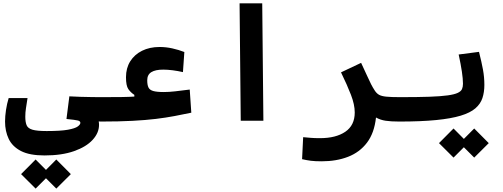

<svg xmlns="http://www.w3.org/2000/svg" viewBox="-20 -713 2970 1134"><path d="M242.7 205.1Q154.8 205.1 104 179Q53.2 152.8 31.5 107.4Q9.8 62 9.8 4.9Q9.8 -26.4 15.4 -63.5Q21 -100.6 31.2 -133.8H142.6Q137.2 -98.1 133.3 -73.7Q129.4 -49.3 129.4 -23.9Q129.4 7.3 137 26.1Q144.5 44.9 171.4 53Q198.2 61 255.9 61Q338.4 61 381.1 53.2Q423.8 45.4 439.2 33.9Q454.6 22.5 454.6 12.7Q454.6 2.4 440.2 -1.2Q425.8 -4.9 372.6 -10.3L389.6 -144Q419.4 -142.1 455.6 -141.1Q491.7 -140.1 526.4 -139.6Q561 -139.2 585.9 -139.2Q612.3 -139.2 624 -117.9Q635.7 -96.7 635.7 -66.9Q635.7 -34.7 621.6 -14.9Q607.4 4.9 580.1 4.9Q571.8 4.9 563 4.4Q564.9 13.7 564.9 24.4Q564.9 71.8 527.1 113Q489.3 154.3 417.2 179.7Q345.2 205.1 242.7 205.1ZM312.5 400.9 251.5 339.8 190.4 400.9 104.5 315.4 190.4 229 251.5 290.5 312.5 229 398.4 315.4Z M577.6 4.9 585.9 -139.2Q656.7 -139.2 701.2 -139.9Q745.6 -140.6 773.4 -142.6V-152.8Q751.5 -167 737.8 -187Q724.1 -207 724.1 -256.8Q724.1 -310.5 749 -350.6Q773.9 -390.6 818.8 -413.1Q863.8 -435.5 922.9 -435.5Q960.4 -435.5 997.8 -427.2Q1035.2 -418.9 1068.8 -405.8L1060.5 -287.1Q1030.8 -293.9 1000 -297.9Q969.2 -301.8 944.3 -301.8Q897.9 -301.8 873.8 -286.9Q849.6 -272 849.6 -238.8Q849.6 -211.9 856.7 -196.8Q863.8 -181.6 885 -175.5Q906.2 -169.4 947.8 -169.4Q978 -169.4 1014.6 -173.6Q1051.3 -177.7 1100.6 -184.1L1109.9 -47.4Q1061 -37.1 1011 -27.6Q960.9 -18.1 900.6 -10.7Q840.3 -3.4 761.7 0.7Q683.1 4.9 577.6 4.9Z M1401.9 0 1395 -693.4H1528.8L1535.6 0Z M2200.7 -19Q2190.9 72.3 2147.7 129.4Q2104.5 186.5 2035.6 213.1Q1966.8 239.7 1879.9 239.7Q1840.8 239.7 1816.2 236.6Q1791.5 233.4 1764.2 227.1L1770.5 97.2Q1798.3 99.6 1817.9 101.3Q1837.4 103 1870.1 103Q1963.9 103 2019.5 65.2Q2075.2 27.3 2075.2 -48.8Q2075.2 -95.2 2052.7 -153.3Q2030.3 -211.4 1994.1 -285.6L2112.8 -341.8Q2135.3 -294.4 2148.4 -264.9Q2161.6 -235.4 2171.6 -215.8Q2181.6 -196.3 2193.4 -178.2Q2204.1 -161.6 2218.5 -153.3Q2232.9 -145 2261.5 -142.1Q2290 -139.2 2343.8 -139.2Q2380.4 -139.2 2380.4 -75.7Q2380.4 -34.2 2367.9 -14.6Q2355.5 4.9 2337.9 4.9Q2289.1 4.9 2257.8 0.2Q2226.6 -4.4 2200.7 -19Z M2337.9 4.9Q2323.7 4.9 2316.7 -13.2Q2309.6 -31.2 2309.6 -75.7Q2309.6 -115.2 2320.6 -127.2Q2331.5 -139.2 2343.8 -139.2Q2448.2 -139.2 2516.4 -141.6Q2584.5 -144 2624.5 -149.7Q2664.6 -155.3 2683.8 -164.6Q2703.1 -173.8 2708.7 -187Q2714.4 -200.2 2714.4 -218.3Q2714.4 -247.6 2708 -290Q2701.7 -332.5 2689 -391.1L2809.1 -406.7Q2824.2 -347.2 2832.5 -302.2Q2840.8 -257.3 2840.8 -211.4Q2840.8 -168.5 2829.3 -133.8Q2817.9 -99.1 2787.6 -73Q2757.3 -46.9 2700.9 -29.8Q2644.5 -12.7 2555.7 -3.9Q2466.8 4.9 2337.9 4.9ZM2780.8 217.8 2719.7 156.7 2658.7 217.8 2572.8 132.3 2658.7 45.9 2719.7 107.4 2780.8 45.9 2866.7 132.3Z"/></svg>

Font: Cascadia Mono PL
Style: Bold
Weight: 700
Monospace: yes
Designer: Aaron Bell
Foundry: Saja Typeworks
Version: Version 2404.023; ttfautohint (v1.8.4)